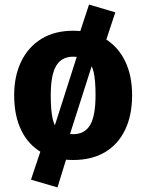

<svg xmlns="http://www.w3.org/2000/svg" viewBox="-20 -683 640 840"><path d="M300 -548.5Q382 -548.5 439.5 -513.5Q497 -478.5 527.5 -415.2Q558 -352 558 -267Q558 -178.5 527.2 -114.8Q496.5 -51 439 -17Q381.5 17 300 17Q219 17 161.2 -16.5Q103.5 -50 72.8 -113.5Q42 -177 42 -266Q42 -350.5 72.8 -414Q103.5 -477.5 161.2 -513Q219 -548.5 300 -548.5ZM369.5 -663 484.5 -629 441.5 -499 384 -402.5 280.5 -78.5 271.5 7 231.5 137 115.5 103 161 -33 216 -122 321.5 -452 328.5 -538.5ZM300 -435Q249.5 -435 225.8 -395Q202 -355 202 -266Q202 -201 210.2 -163.8Q218.5 -126.5 240 -111.2Q261.5 -96 300 -96Q350.5 -96 374.2 -136Q398 -176 398 -267Q398 -331 389.8 -367.5Q381.5 -404 360.2 -419.5Q339 -435 300 -435Z"/></svg>

Font: Fira Code Light
Style: Bold
Weight: 700
Monospace: yes
Version: Version 5.002